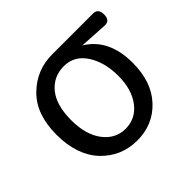

<svg xmlns="http://www.w3.org/2000/svg" viewBox="-136 -706 881 881"><g transform="rotate(-45 305.0 -265.0)"><path d="M121 -61Q51 -136 51 -268Q51 -400 123 -471Q195 -543 299 -543H563Q596 -543 596 -504Q596 -465 563 -466L425 -474Q532 -409 532 -254Q532 -131 465 -59Q398 13 295 13Q192 13 121 -61ZM295 -63Q361 -63 402 -117Q443 -171 443 -259Q443 -347 404 -407Q365 -467 297 -467Q229 -467 187 -415Q146 -364 146 -268Q146 -173 188 -118Q230 -63 295 -63Z"/></g></svg>

Font: Swei Gothic CJK TC Regular
Style: Regular
Weight: 400
Version: Version 2.129